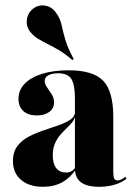

<svg xmlns="http://www.w3.org/2000/svg" viewBox="-20 -696 513 727"><path d="M263.7 -209.7V-321.8Q263.7 -375.8 250 -397.2Q236.3 -418.5 200.8 -418.5Q176.6 -418.5 162.9 -410.9Q149.2 -403.2 149.2 -389.5Q149.2 -378.2 158.1 -365.3Q166.9 -352.4 175.8 -338.7Q184.7 -325 184.7 -308.1Q184.7 -285.5 166.5 -272.2Q148.4 -258.9 119.4 -258.9Q86.3 -258.9 68.1 -275.8Q50 -292.7 50 -321.8Q50 -354.8 73.4 -379Q96.8 -403.2 139.5 -416.5Q182.3 -429.8 240.3 -429.8Q332.3 -429.8 370.6 -390.3Q408.9 -350.8 408.9 -253.2V-209.7ZM142.7 11.3Q90.3 11.3 59.7 -14.9Q29 -41.1 29 -86.3Q29 -121 46 -143.1Q62.9 -165.3 89.5 -179Q116.1 -192.7 146.4 -202.8Q176.6 -212.9 203.2 -222.2Q229.8 -231.5 247.2 -243.5Q264.5 -255.6 264.5 -275.8L265.3 -260.5Q262.9 -245.2 253.6 -233.5Q244.4 -221.8 232.3 -210.5Q220.2 -199.2 208.1 -185.1Q196 -171 187.9 -152.4Q179.8 -133.9 179.8 -108.1Q179.8 -76.6 192.7 -59.7Q205.6 -42.7 230.6 -42.7Q241.9 -42.7 250.4 -47.6Q258.9 -52.4 266.1 -62.9V-53.2Q245.2 -21.8 214.5 -5.2Q183.9 11.3 142.7 11.3ZM408.9 -45.2Q408.9 -27.4 412.5 -20.2Q416.1 -12.9 425 -12.9Q432.3 -12.9 439.5 -16.5Q446.8 -20.2 454.8 -26.6L458.9 -19.4Q441.1 -4.8 414.5 3.2Q387.9 11.3 355.6 11.3Q308.9 11.3 286.3 -6Q263.7 -23.4 263.7 -58.1V-209.7H408.9ZM254 -468.5Q225 -493.5 201.2 -507.3Q177.4 -521 158.1 -530.6Q138.7 -540.3 123.4 -549.6Q108.1 -558.9 96 -573.4Q79 -594.4 81.5 -619.8Q83.9 -645.2 104 -662.1Q125 -679 151.2 -674.6Q177.4 -670.2 192.7 -646.8Q207.3 -627.4 212.5 -603.6Q217.7 -579.8 226.6 -548Q235.5 -516.1 258.9 -472.6Z"/></svg>

Font: Playfair 144pt SemiCondensed Black
Style: Regular
Weight: 900
Width: 4
Designer: Claus Eggers Sørensen
Foundry: Claus Eggers Sørensen
Version: Version 2.203